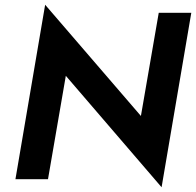

<svg xmlns="http://www.w3.org/2000/svg" viewBox="-20 -754 825 808"><path d="M648 -700H785L660 34L257 -435L182 0H45L170 -734L573 -266Z"/></svg>

Font: Von Semi
Style: Italic
Weight: 600
Version: Version 4.000; ttfautohint (v1.8.4.7-5d5b)